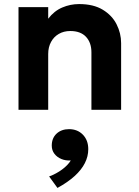

<svg xmlns="http://www.w3.org/2000/svg" viewBox="-20 -540 682 944"><path d="M71 0V-505H217V-448Q246 -486 285.8 -503Q325.5 -520 369 -520Q439.5 -520 485.2 -492.2Q531 -464.5 553.2 -420.5Q575.5 -376.5 575.5 -328V0H429.5V-282.5Q429.5 -330.5 402.8 -359Q376 -387.5 325.5 -387.5Q293.5 -387.5 269 -373.2Q244.5 -359 230.8 -333.5Q217 -308 217 -274.5V0ZM262.5 384 221.5 327.5Q257 314.5 285.5 293.2Q314 272 328 249Q303 250.5 281.8 241.8Q260.5 233 247.5 216Q234.5 199 234.5 176Q234.5 139 258.2 117Q282 95 319.5 95Q361 95 387.5 122.2Q414 149.5 414 193.5Q414 229 397.2 262Q380.5 295 347 325.5Q313.5 356 262.5 384Z"/></svg>

Font: Geologica SemiBold
Style: Regular
Weight: 600
Designer: Sindre Bremnes, Frode Helland
Foundry: Monokrom Skriftforlag AS
Version: Version 1.010;gftools[0.9.28]